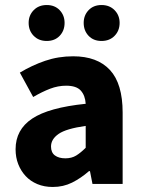

<svg xmlns="http://www.w3.org/2000/svg" viewBox="-20 -732 567 764"><path d="M166 -569Q134 -569 114 -589.5Q94 -610 94 -641Q94 -671 114 -691.5Q134 -712 166 -712Q198 -712 217.5 -691.5Q237 -671 237 -641Q237 -610 217.5 -589.5Q198 -569 166 -569ZM384 -569Q352 -569 332.5 -589.5Q313 -610 313 -641Q313 -671 332.5 -691.5Q352 -712 384 -712Q416 -712 436 -691.5Q456 -671 456 -641Q456 -610 436 -589.5Q416 -569 384 -569ZM190 12Q156 12 128.5 0.5Q101 -11 82 -31.5Q63 -52 52.5 -79Q42 -106 42 -138Q42 -216 108 -260Q174 -304 321 -319Q319 -352 301.5 -371.5Q284 -391 243 -391Q211 -391 179.5 -379Q148 -367 112 -346L59 -443Q107 -472 159.5 -490Q212 -508 271 -508Q367 -508 417.5 -453.5Q468 -399 468 -284V0H348L338 -51H334Q302 -23 267 -5.5Q232 12 190 12ZM240 -102Q265 -102 283 -113Q301 -124 321 -144V-231Q243 -220 213 -199Q183 -178 183 -149Q183 -125 198.5 -113.5Q214 -102 240 -102Z"/></svg>

Font: TypoPRO Source Sans Pro
Style: Bold
Weight: 700
Designer: Paul D. Hunt
Foundry: Adobe Systems Incorporated
Version: Version 2.020;PS 2.000;hotconv 1.0.86;makeotf.lib2.5.63406